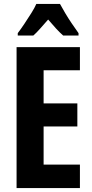

<svg xmlns="http://www.w3.org/2000/svg" viewBox="-20 -953 467 973"><path d="M385 0H64V-714H385V-597H201V-429H372V-312H201V-119H385ZM284 -933Q296 -911 310.5 -886.5Q325 -862 342.5 -836Q360 -810 378 -785V-773H300Q283 -788 264 -808.5Q245 -829 224 -854Q202 -829 183 -807.5Q164 -786 149 -773H70V-785Q86 -806 104 -833Q122 -860 139 -887Q156 -914 164 -933Z"/></svg>

Font: Noto Sans Khmer ExtraCondensed
Style: Bold
Weight: 700
Width: 2
Designer: Danh Hong and the Monotype Design Team
Foundry: Monotype Imaging Inc.
Version: Version 2.004